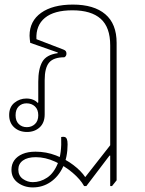

<svg xmlns="http://www.w3.org/2000/svg" viewBox="-20 -572 631 838"><path d="M123 246Q86 246 58 225.5Q30 205 30 169Q30 145 42.5 127.5Q55 110 78.5 100Q102 90 135 90Q182 90 224.5 106.5Q267 123 300.5 148.5Q334 174 352 201L461 62V-374Q461 -453 419.5 -490Q378 -527 296 -527Q216 -527 176 -494Q136 -461 139 -401L256 -356Q264 -353 267 -349Q270 -345 270 -338Q270 -327 261 -322Q214 -322 194.5 -299Q175 -276 175 -222V-73Q175 -36 153 -16Q131 4 98 4Q64 4 42 -16Q20 -36 20 -70Q20 -105 43 -123.5Q66 -142 95 -142Q112 -142 125 -136.5Q138 -131 144 -123L147 -125V-215Q147 -271 164.5 -302Q182 -333 232 -340V-343L112 -385Q111 -393 110 -401Q109 -409 109 -416Q109 -480 159.5 -516Q210 -552 298 -552Q390 -552 439.5 -510Q489 -468 489 -385V215L469 240H461V107H458L357 240H347Q331 211 297 182Q263 153 220.5 133.5Q178 114 136 114Q100 114 80 128.5Q60 143 60 168Q60 195 80 209Q100 223 123 223Q156 223 185.5 203.5Q215 184 232.5 140.5Q250 97 247 26Q257 24 263 26Q269 28 272 35.5Q275 43 275 58Q275 114 255 156.5Q235 199 200.5 222.5Q166 246 123 246ZM97 -17Q118 -17 132.5 -30.5Q147 -44 147 -69Q147 -94 132.5 -107.5Q118 -121 96 -121Q75 -121 61.5 -107.5Q48 -94 48 -69Q48 -44 62 -30.5Q76 -17 97 -17Z"/></svg>

Font: Noto Serif Thai Thin
Style: Regular
Weight: 250
Version: Version 2.001